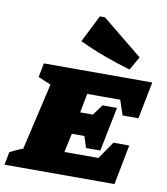

<svg xmlns="http://www.w3.org/2000/svg" viewBox="-122 -905 850 980"><g transform="rotate(10 303.0 -415.0)"><path d="M-32 0 -19 -67Q-3 -75 13.5 -83Q30 -91 48 -97L128 -443L62 -471L76 -544H638L600 -352H518L492 -429H321L302 -330H368L408 -385H483L437 -156H363L344 -215H279L258 -117H434L496 -207H578L538 0ZM512 -589Q444 -609 377 -633.5Q310 -658 245 -689L316 -830H342L552 -659Z"/></g></svg>

Font: Piazzolla SC Black
Style: Italic
Weight: 900
Italic angle: -11.3°
Designer: Juan Pablo del Peral
Foundry: Huerta Tipografica
Version: Version 1.330